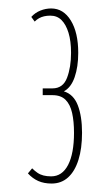

<svg xmlns="http://www.w3.org/2000/svg" viewBox="-20 -794 260 454"><path d="M46 -384 56 -396Q62 -390 68.5 -385.5Q75 -381 83 -379Q91 -377 101 -377Q127 -377 141 -404Q155 -431 155 -480Q155 -507 150.5 -527Q146 -547 135 -558Q124 -569 104 -569H81V-585H104Q129 -585 138.5 -610Q148 -635 148 -669Q148 -697 142 -716.5Q136 -736 125.5 -746.5Q115 -757 99 -757Q91 -757 84.5 -755.5Q78 -754 72.5 -751Q67 -748 62 -743L54 -754Q63 -764 75.5 -769Q88 -774 101 -774Q130 -774 147.5 -745.5Q165 -717 165 -669Q165 -636 156.5 -611.5Q148 -587 131 -578Q154 -571 164 -545Q174 -519 174 -480Q174 -443 165.5 -416Q157 -389 141 -374.5Q125 -360 102 -360Q84 -360 70.5 -366Q57 -372 46 -384Z"/></svg>

Font: Georama ExtraCondensed Thin
Style: Regular
Weight: 100
Width: 2
Designer: Jean-Baptiste Levee
Foundry: Production Type
Version: Version 1.001